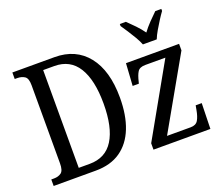

<svg xmlns="http://www.w3.org/2000/svg" viewBox="-125 -951 1314 1135"><g transform="rotate(-20 532.5 -383.0)"><path d="M31 0V-41H48Q76 -41 94 -54.5Q112 -68 112 -113V-605Q112 -648 93 -660.5Q74 -673 46 -673H31V-714H296Q429 -714 503.5 -620.5Q578 -527 578 -357Q578 -247 546.5 -167Q515 -87 452.5 -43.5Q390 0 296 0ZM276 -50Q376 -50 425.5 -129Q475 -208 475 -357Q475 -506 425.5 -585.5Q376 -665 277 -665H207V-50ZM659 0V-40L911 -487H785Q749 -487 736 -466.5Q723 -446 714 -407L711 -396H672L681 -536H1015V-495L762 -49H911Q944 -49 957.5 -71.5Q971 -94 978 -134L983 -161H1021L1017 0ZM813 -606Q804 -629 788.5 -655.5Q773 -682 756 -708Q739 -734 726 -753V-766H764Q787 -744 812 -718Q837 -692 856 -665Q876 -692 901 -718Q926 -744 949 -766H987V-753Q973 -734 956.5 -708Q940 -682 924.5 -655.5Q909 -629 900 -606Z"/></g></svg>

Font: Noto Serif Condensed
Style: Regular
Weight: 400
Width: 3
Designer: Monotype Design Team
Foundry: Monotype Imaging Inc.
Version: Version 2.013; ttfautohint (v1.8.4.7-5d5b)